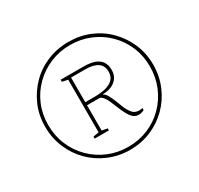

<svg xmlns="http://www.w3.org/2000/svg" viewBox="-119 -866 844 816"><g transform="rotate(-30 303.0 -458.5)"><path d="M303 -194Q248 -194 199.5 -214.5Q151 -235 115 -271Q79 -307 58.5 -355.5Q38 -404 38 -459Q38 -515 58.5 -562.5Q79 -610 115 -646.5Q151 -683 199.5 -703Q248 -723 303 -723Q359 -723 407 -703Q455 -683 491 -646.5Q527 -610 547.5 -562.5Q568 -515 568 -459Q568 -404 547.5 -355.5Q527 -307 491 -271Q455 -235 407 -214.5Q359 -194 303 -194ZM303 -209Q355 -209 400.5 -228Q446 -247 480 -281.5Q514 -316 533 -361.5Q552 -407 552 -460Q552 -512 533 -557Q514 -602 480 -636Q446 -670 400.5 -689Q355 -708 303 -708Q251 -708 205.5 -689Q160 -670 125.5 -636Q91 -602 72 -557Q53 -512 53 -460Q53 -407 72 -361.5Q91 -316 125.5 -281.5Q160 -247 205.5 -228Q251 -209 303 -209ZM408 -305Q389 -305 375 -322Q361 -339 344 -382Q331 -416 321.5 -431Q312 -446 301 -450H238V-326L265 -321V-311H195V-321L223 -326V-584L195 -590V-600H307Q340 -600 361.5 -592Q383 -584 393.5 -568Q404 -552 404 -528Q404 -504 392 -488Q380 -472 361 -464.5Q342 -457 320 -457V-455Q329 -451 337.5 -436.5Q346 -422 356 -396L365 -372Q373 -352 385 -336Q397 -320 419 -320Q423 -320 427.5 -320.5Q432 -321 436 -322V-312Q428 -308 421 -306.5Q414 -305 408 -305ZM283 -465Q314 -465 338 -471Q362 -477 375.5 -491Q389 -505 389 -528Q389 -557 368.5 -571.5Q348 -586 307 -586H238V-465Z"/></g></svg>

Font: Kalnia Thin
Style: Regular
Weight: 250
Designer: Frida Medrano
Foundry: Frida Medrano
Version: Version 1.105